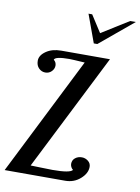

<svg xmlns="http://www.w3.org/2000/svg" viewBox="-105 -1061 822 1130"><g transform="rotate(10 306.5 -496.0)"><path d="M399.9 -70.8Q391.6 -76.7 387.2 -86.4Q382.8 -96.2 382.8 -104Q382.8 -126.5 399.2 -139.6Q415.5 -152.8 439 -152.8Q459.5 -152.8 476.3 -139.6Q493.2 -126.5 493.2 -105Q493.2 -66.4 455.6 -33.2Q418 0 365.2 0H3.9L357.9 -705.1Q282.2 -710 265.1 -710Q181.6 -710 175.8 -689.9Q191.9 -677.2 191.9 -657.2Q191.9 -637.7 176.8 -622.3Q161.6 -606.9 139.2 -606.9Q117.2 -606.9 100.6 -623.3Q84 -639.6 84 -668Q84 -700.2 120.1 -725.1Q156.2 -750 210 -750H501L149.9 -53.2Q162.6 -53.2 208.3 -51.5Q253.9 -49.8 280.8 -49.8Q386.2 -49.8 399.9 -70.8ZM330.1 -992.2H352.1L417 -891.1L579.1 -992.2H612.8L412.1 -825.2H391.1Z"/></g></svg>

Font: Lobster Two
Style: Italic
Weight: 400
Designer: Pablo Impallari
Foundry: Pablo Impallari. www.impallari.com
Version: Version 1.006